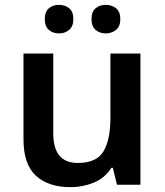

<svg xmlns="http://www.w3.org/2000/svg" viewBox="-20 -763 681 793"><path d="M560 -542V0H463L446 -70H440Q414 -28 368 -9Q322 10 271 10Q180 10 128.5 -37Q77 -84 77 -188V-542H200V-212Q200 -90 301 -90Q379 -90 407.5 -138Q436 -186 436 -275V-542ZM165 -684Q165 -715 182 -729Q199 -743 224 -743Q248 -743 265.5 -729Q283 -715 283 -684Q283 -654 265.5 -639.5Q248 -625 224 -625Q199 -625 182 -639.5Q165 -654 165 -684ZM358 -684Q358 -715 375 -729Q392 -743 417 -743Q441 -743 459 -729Q477 -715 477 -684Q477 -654 459 -639.5Q441 -625 417 -625Q392 -625 375 -639.5Q358 -654 358 -684Z"/></svg>

Font: Noto Sans New Tai Lue Semibold
Style: Regular
Weight: 400
Designer: Monotype Design Team
Foundry: Monotype Imaging Inc.
Version: Version 2.004; ttfautohint (v1.8.4.7-5d5b)